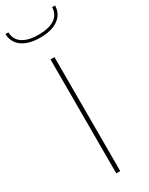

<svg xmlns="http://www.w3.org/2000/svg" viewBox="-281 -923 745 963"><g transform="rotate(-30 91.5 -441.5)"><path d="M80 0V-660H103V0ZM235 -883Q235 -854 219 -830.5Q203 -807 171 -793.5Q139 -780 91 -780Q44 -780 12 -793.5Q-20 -807 -36 -830.5Q-52 -854 -52 -883H-35Q-35 -858 -21.5 -838.5Q-8 -819 20 -808Q48 -797 91 -797Q135 -797 163 -808Q191 -819 204.5 -838.5Q218 -858 218 -883Z"/></g></svg>

Font: Panamera Thin
Style: Regular
Weight: 100
Designer: Bastien Sozeau
Foundry: NBR — Bastien Sozeau
Version: Version 3.003;gftools[0.9.33]